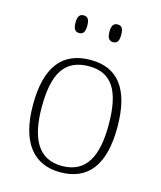

<svg xmlns="http://www.w3.org/2000/svg" viewBox="-112 -821 765 912"><g transform="rotate(15 270.5 -364.5)"><path d="M353 -652C371 -652 382 -662 382 -696C382 -729 371 -739 353 -739C336 -739 324 -729 324 -696C324 -662 336 -652 353 -652ZM186 -652C204 -652 215 -662 215 -696C215 -729 204 -739 186 -739C169 -739 157 -729 157 -696C157 -662 169 -652 186 -652ZM270 10C406 10 478 -79 478 -267C478 -458 404 -543 274 -543C135 -543 63 -454 63 -267C63 -79 141 10 270 10ZM270 -21C155 -21 106 -111 106 -267C106 -430 153 -512 274 -512C386 -512 435 -434 435 -267C435 -116 392 -21 270 -21Z"/></g></svg>

Font: Noto Serif Gurmukhi ExtraLight
Style: Regular
Weight: 200
Designer: Vaibhav Singh and the Monotype Design Team
Foundry: Monotype Imaging Inc.
Version: Version 2.004